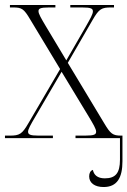

<svg xmlns="http://www.w3.org/2000/svg" viewBox="-21 -556 513 773"><path d="M-1 0H192V-10H134C99 -10 92 -15 92 -26C92 -36 103 -55 120 -84L227 -267L336 -87C354 -57 366 -37 366 -26C366 -15 360 -10 321 -10H283V0H462V87C462 141 444 162 401 162C371 162 357 148 353 128C343 131 338 141 338 154C338 181 361 197 396 197C451 197 472 159 472 93V0V-10H467C433 -10 424 -17 399 -59L252 -303L352 -476C378 -521 388 -526 427 -526H438V-536H262V-526H309C347 -526 353 -521 353 -510C353 -499 342 -480 325 -450L246 -313L162 -453C145 -482 134 -500 134 -511C134 -521 140 -526 177 -526H202V-536H19V-526H31C67 -526 75 -521 101 -477L221 -278L94 -61C68 -16 58 -10 18 -10H-1Z"/></svg>

Font: Noto Serif Display SemiCondensed ExtraLight
Style: Regular
Weight: 200
Width: 4
Designer: Monotype Design Team
Foundry: Monotype Imaging Inc.
Version: Version 2.009